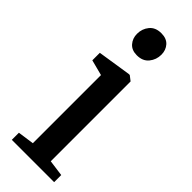

<svg xmlns="http://www.w3.org/2000/svg" viewBox="-258 -800 823 823"><g transform="rotate(45 154.0 -388.0)"><path d="M31 0V-43L105 -53.5V-466.5L34 -485V-530.5L185.5 -554H192L214 -537V-53L287.5 -43V0ZM153 -635Q122.5 -635 105.8 -654.2Q89 -673.5 89 -701Q89 -731.5 107.5 -754Q126 -776.5 161 -776.5H162Q193 -776.5 209.8 -757.8Q226.5 -739 226.5 -711.5Q226.5 -681 207.8 -658Q189 -635 154 -635Z"/></g></svg>

Font: Merriweather 48pt Medium
Style: Regular
Weight: 500
Version: Version 2.100